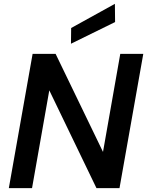

<svg xmlns="http://www.w3.org/2000/svg" viewBox="-20 -981 767 1001"><path d="M26 0 150 -700H270L517 -189L607 -700H727L603 0H483L237 -510L147 0ZM350 -753 351 -835 579 -961 580 -866Z"/></svg>

Font: DM Sans 16pt SemiBold
Style: Italic
Weight: 600
Italic angle: -10°
Version: Version 4.004;gftools[0.9.30]